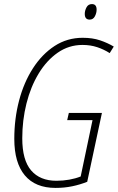

<svg xmlns="http://www.w3.org/2000/svg" viewBox="-20 -910 577 940"><path d="M252 10Q153 10 101.5 -51.5Q50 -113 50 -230Q50 -329 73.5 -418Q97 -507 141.5 -576Q186 -645 247.5 -685Q309 -725 385 -725Q433 -725 470 -712.5Q507 -700 537 -682L517 -650Q489 -668 456 -679Q423 -690 384 -690Q317 -690 262.5 -652Q208 -614 169 -549.5Q130 -485 109.5 -403Q89 -321 89 -233Q89 -126 132.5 -75.5Q176 -25 256 -25Q289 -25 319.5 -30.5Q350 -36 375 -46L433 -322H309L317 -357H479L407 -20Q372 -6 333.5 2Q295 10 252 10ZM419 -814Q395 -814 395 -842Q395 -858 403.5 -874Q412 -890 430 -890Q453 -890 453 -863Q453 -846 444.5 -830Q436 -814 419 -814Z"/></svg>

Font: Noto Sans Condensed ExtraLight
Style: Italic
Weight: 200
Width: 3
Italic angle: -12°
Designer: Monotype Design Team
Foundry: Monotype Imaging Inc.
Version: Version 2.013; ttfautohint (v1.8.4.7-5d5b)